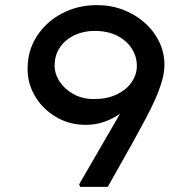

<svg xmlns="http://www.w3.org/2000/svg" viewBox="-20 -732 753 752"><path d="M294 0 290 -10 546 -452 543 -376Q520 -348 495 -323.5Q470 -299 442 -281Q414 -263 382.5 -253Q351 -243 315 -243Q252 -243 200 -273.5Q148 -304 118 -354Q88 -404 88 -462Q88 -534 124.5 -590.5Q161 -647 223 -679.5Q285 -712 360 -712Q414 -712 461.5 -694Q509 -676 545.5 -644Q582 -612 603 -569.5Q624 -527 624 -478Q624 -448 614 -413.5Q604 -379 586.5 -340Q569 -301 546.5 -259.5Q524 -218 500 -174L402 0ZM348 -344Q399 -344 437 -362Q475 -380 495.5 -410Q516 -440 516 -474Q516 -511 495.5 -542.5Q475 -574 438 -592.5Q401 -611 350 -611Q308 -611 272.5 -594.5Q237 -578 215.5 -547.5Q194 -517 194 -475Q194 -442 214 -412Q234 -382 268.5 -363Q303 -344 348 -344Z"/></svg>

Font: Lexend Peta
Style: Regular
Weight: 400
Designer: Bonnie Shaver-Troup, Thomas Jockin
Foundry: Lexend
Version: Version 1.007